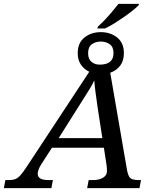

<svg xmlns="http://www.w3.org/2000/svg" viewBox="-76 -978 801 998"><path d="M-56 0 -48 -42H-29Q-9 -42 4.5 -47.5Q18 -53 31.5 -68.5Q45 -84 64 -113L388 -605Q361 -618 344.5 -642Q328 -666 328 -702Q328 -755 363 -783Q398 -811 448 -811Q498 -811 533 -783Q568 -755 568 -702Q568 -662 548.5 -636.5Q529 -611 497 -600L585 -90Q589 -71 595 -60.5Q601 -50 613 -46Q625 -42 644 -42H657L649 0H377L385 -42H408Q440 -42 460 -54.5Q480 -67 480 -88Q480 -96 479.5 -104.5Q479 -113 478 -119L464 -210H194L139 -125Q129 -109 124.5 -96.5Q120 -84 120 -75Q120 -58 134 -50Q148 -42 176 -42H199L191 0ZM229 -260H456L432 -416Q427 -451 421.5 -491Q416 -531 414 -560Q404 -538 391.5 -518Q379 -498 365 -475.5Q351 -453 333 -425ZM442 -642Q478 -642 496 -657Q514 -672 514 -702Q514 -734 494.5 -748Q475 -762 448 -762Q421 -762 401.5 -748Q382 -734 382 -702Q382 -671 399.5 -656.5Q417 -642 442 -642ZM433 -840Q451 -856 470 -876Q489 -896 507 -917.5Q525 -939 540 -958H647L644 -950Q632 -938 612 -922Q592 -906 567.5 -889Q543 -872 518 -856.5Q493 -841 470 -830H430Z"/></svg>

Font: Noto Serif
Style: Italic
Weight: 400
Italic angle: -12°
Designer: Monotype Design Team
Foundry: Monotype Imaging Inc.
Version: Version 2.013